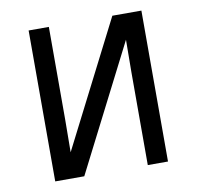

<svg xmlns="http://www.w3.org/2000/svg" viewBox="-65 -597 680 664"><g transform="rotate(-10 275.0 -265.0)"><path d="M77 0V-530H148V-318Q148 -261 148 -204Q148 -147 147 -90L371 -530H473V0H402V-212Q402 -269 402 -326Q402 -383 403 -440L179 0Z"/></g></svg>

Font: Lode Term
Style: Regular
Weight: 400
Monospace: yes
Designer: Belleve Invis
Foundry: Belleve Invis
Version: Version 29.2.0